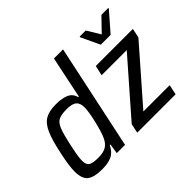

<svg xmlns="http://www.w3.org/2000/svg" viewBox="-150 -1008 1281 1281"><g transform="rotate(-45 490.5 -367.5)"><path d="M33 -113Q33 -163 53 -257Q75 -364 99 -419Q123 -474 160 -496Q197 -518 261 -518Q322 -518 357 -501.5Q392 -485 401 -446H407L469 -743H555L397 0H319L330 -71H324Q301 -24 265 -8Q229 8 176 8Q98 8 65.5 -18Q33 -44 33 -113ZM326 -128Q344 -164 363.5 -245.5Q383 -327 383 -367Q383 -409 362 -426.5Q341 -444 290 -444Q238 -444 213.5 -431.5Q189 -419 173.5 -381.5Q158 -344 139 -255Q119 -164 119 -129Q119 -90 139 -77.5Q159 -65 212 -65Q257 -65 283.5 -80Q310 -95 326 -128ZM512 0 526 -66 852 -439H615L631 -510H981L967 -444L641 -71H889L874 0ZM755 -587 693 -719 694 -725H751L808 -631L899 -725H964L963 -719L848 -587Z"/></g></svg>

Font: Saira Semi Condensed
Style: Italic
Weight: 400
Width: 4
Italic angle: -12°
Designer: Hector Gatti with collaboration of the Omnibus-Type team
Foundry: Omnibus-Type
Version: Version 1.001; ttfautohint (v1.8)